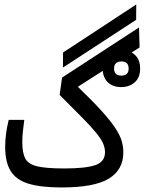

<svg xmlns="http://www.w3.org/2000/svg" viewBox="-20 -826 640 849"><path d="M252 2.9Q159.2 2.9 104.7 -14.2Q50.3 -31.2 26.6 -70.6Q2.9 -109.9 2.9 -176.3Q2.9 -204.1 6.6 -233.6Q10.3 -263.2 18.6 -295.9H87.4Q83.5 -266.1 81.1 -244.1Q78.6 -222.2 78.6 -197.3Q78.6 -149.9 92 -124.8Q105.5 -99.6 145.5 -90.3Q185.5 -81.1 264.2 -81.1Q357.9 -81.1 401.1 -95.7Q444.3 -110.4 444.3 -152.8Q444.3 -172.9 435.3 -192.9Q426.3 -212.9 404.3 -239.7Q382.3 -266.6 343 -306.4Q303.7 -346.2 243.7 -406.2L254.4 -482.9L594.7 -704.6L597.2 -616.2L324.2 -442.4Q389.6 -379.4 429.7 -335Q469.7 -290.5 490.5 -258.8Q511.2 -227.1 518.3 -201.9Q525.4 -176.8 525.4 -152.3Q525.4 -75.2 461.2 -36.1Q397 2.9 252 2.9ZM258.3 -527.3 258.8 -593.8 582.5 -806.2 582 -738.3ZM515.6 -440.9Q478.5 -440.9 456.3 -462.6Q434.1 -484.4 434.1 -522.9Q434.1 -561 457.8 -583Q481.4 -605 517.1 -605Q552.7 -605 576.2 -583.7Q599.6 -562.5 599.6 -522.9Q599.6 -482.9 575.7 -461.9Q551.8 -440.9 515.6 -440.9ZM516.6 -491.7Q548.8 -491.7 548.8 -522.5Q548.8 -554.2 517.6 -554.2Q484.4 -554.2 484.4 -522.9Q484.4 -491.7 516.6 -491.7Z"/></svg>

Font: Cascadia Mono NF SemiLight
Style: Regular
Weight: 350
Monospace: yes
Designer: Aaron Bell
Foundry: Saja Typeworks
Version: Version 2404.023; ttfautohint (v1.8.4)